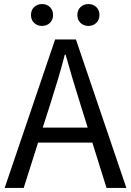

<svg xmlns="http://www.w3.org/2000/svg" viewBox="-20 -928 647 948"><path d="M417 -800Q393 -800 377.5 -815Q362 -830 362 -854Q362 -878 377.5 -893Q393 -908 417 -908Q440 -908 455.5 -893Q471 -878 471 -854Q471 -830 455.5 -815Q440 -800 417 -800ZM187 -800Q164 -800 148.5 -815Q133 -830 133 -854Q133 -878 148.5 -893Q164 -908 187 -908Q211 -908 226.5 -893Q242 -878 242 -854Q242 -830 226.5 -815Q211 -800 187 -800ZM413 -298 378 -410Q358 -473 340 -533.5Q322 -594 304 -658H300Q283 -593 265 -533Q247 -473 227 -410L191 -298ZM436 -224H168L97 0H3L252 -733H355L604 0H506Z"/></svg>

Font: SpoqaHanSans-Regular
Style: Regular
Weight: 400
Designer: [Spoqa Han Sans] Dong-huui Kim \uAE40 \uB3D9 \uD718  Younghwa Kang \uAC15 \uC601 \uD654  [Noto Sans] Ryoko NISHIZUKA \u8
Foundry: Spoqa (http://www.spoqa-han-sans.com)
Version: Version 2.000